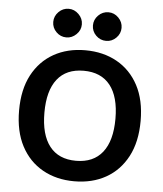

<svg xmlns="http://www.w3.org/2000/svg" viewBox="-56 -849 781 919"><g transform="rotate(5 334.5 -390.0)"><path d="M333.5 -609.2Q420.2 -609.2 486.2 -572.2Q552.2 -535.2 589.4 -465.4Q626.5 -395.5 626.5 -295Q626.5 -194.5 589.4 -124.1Q552.2 -53.8 486.6 -16.8Q421 20.2 334.5 20.2Q248.8 20.2 182.8 -16.8Q116.8 -53.8 79.6 -124.1Q42.5 -194.5 42.5 -295Q42.5 -395.5 79.5 -465.4Q116.5 -535.2 182.1 -572.2Q247.8 -609.2 333.5 -609.2ZM334.5 -510.8Q250.8 -510.8 207.5 -455.6Q164.2 -400.5 164.2 -295Q164.2 -189.2 207.5 -133.8Q250.8 -78.2 334.5 -78.2Q418.2 -78.2 461.9 -133.8Q505.5 -189.2 505.5 -295Q505.5 -400.5 461.9 -455.6Q418.2 -510.8 334.5 -510.8ZM428.5 -800Q456 -800 476.4 -779.4Q496.8 -758.8 496.8 -730.9Q496.8 -703 476.4 -682.8Q456 -662.5 428.5 -662.5Q399.8 -662.5 379.5 -682.8Q359.2 -703 359.2 -731.2Q359.2 -758.8 379.5 -779.4Q399.8 -800 428.5 -800ZM237.4 -800Q264.5 -800 285.2 -779.4Q306 -758.8 306 -730.9Q306 -703 285.1 -682.8Q264.3 -662.5 237.2 -662.5Q209 -662.5 188.8 -682.8Q168.5 -703 168.5 -731.2Q168.5 -758.8 188.8 -779.4Q209.1 -800 237.4 -800Z"/></g></svg>

Font: Podkova VF Beta
Style: Regular
Weight: 400
Designer: Ilya Yudin
Foundry: Cyreal (www.cyreal.org)
Version: Version 2.100